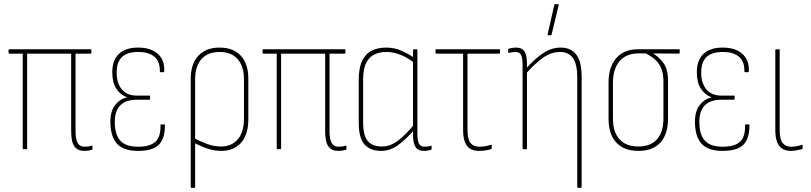

<svg xmlns="http://www.w3.org/2000/svg" viewBox="-20 -715 3888 920"><path d="M383 8Q352 8 336.5 -13.5Q321 -35 321 -87V-458H110V-4Q110 0 106 0H92Q89 0 89 -4V-458H25Q21 -458 21 -462V-475Q21 -479 25 -479H415Q418 -479 418 -475V-462Q418 -458 415 -458H342V-87Q342 -47 352.5 -29.5Q363 -12 384 -12Q393 -12 402 -13Q411 -14 419 -17Q423 -19 423 -15V-1Q423 2 420 3Q413 5 403.5 6.5Q394 8 383 8Z M641 8Q571 8 540 -27Q509 -62 509 -132Q509 -183 532 -212Q555 -241 588 -248V-249Q556 -261 537 -290.5Q518 -320 518 -369Q518 -426 549.5 -456.5Q581 -487 642 -487Q703 -487 736.5 -456.5Q770 -426 767 -373Q767 -369 764 -369H750Q746 -369 746 -372Q747 -420 720 -443Q693 -466 643 -466Q590 -466 564.5 -442Q539 -418 539 -367Q539 -316 564 -286.5Q589 -257 635 -257H696Q699 -257 699 -254V-241Q699 -237 696 -237H635Q583 -237 556.5 -210.5Q530 -184 530 -131Q530 -71 556 -41.5Q582 -12 642 -12Q700 -12 725.5 -36.5Q751 -61 749 -116Q749 -119 753 -119H767Q770 -119 770 -115Q771 -53 742 -22.5Q713 8 641 8Z M898 185Q894 185 894 181V-337Q894 -409 930.5 -448Q967 -487 1032 -487Q1098 -487 1134 -448Q1170 -409 1170 -337V-146Q1170 -71 1135.5 -31.5Q1101 8 1040 8Q1008 8 974.5 -3Q941 -14 906 -33V-55Q940 -37 973 -25Q1006 -13 1039 -13Q1090 -13 1119.5 -47.5Q1149 -82 1149 -146V-335Q1149 -398 1118.5 -432Q1088 -466 1032 -466Q976 -466 945.5 -432Q915 -398 915 -335V181Q915 185 912 185Z M1600 8Q1569 8 1553.5 -13.5Q1538 -35 1538 -87V-458H1327V-4Q1327 0 1323 0H1309Q1306 0 1306 -4V-458H1242Q1238 -458 1238 -462V-475Q1238 -479 1242 -479H1632Q1635 -479 1635 -475V-462Q1635 -458 1632 -458H1559V-87Q1559 -47 1569.5 -29.5Q1580 -12 1601 -12Q1610 -12 1619 -13Q1628 -14 1636 -17Q1640 -19 1640 -15V-1Q1640 2 1637 3Q1630 5 1620.5 6.5Q1611 8 1600 8Z M1806 8Q1754 8 1726.5 -23Q1699 -54 1699 -127V-333Q1699 -391 1716 -425Q1733 -459 1762.5 -473Q1792 -487 1830 -487Q1870 -487 1903.5 -472Q1937 -457 1965 -438L1964 -415Q1928 -442 1895 -454Q1862 -466 1831 -466Q1800 -466 1775 -454.5Q1750 -443 1735 -414.5Q1720 -386 1720 -334V-129Q1720 -65 1742.5 -39Q1765 -13 1810 -13Q1850 -13 1887 -41Q1924 -69 1964 -118V-92Q1924 -46 1886.5 -19Q1849 8 1806 8ZM2011 8Q1983 8 1971 -11Q1959 -30 1959 -70V-95V-103V-425V-433V-475Q1959 -479 1963 -479H1977Q1980 -479 1980 -475V-74Q1980 -42 1987.5 -27Q1995 -12 2014 -12Q2022 -12 2030 -13Q2038 -14 2045 -17Q2048 -19 2048 -15V-1Q2048 2 2045 3Q2038 5 2029 6.5Q2020 8 2011 8Z M2275 8Q2249 8 2232.5 -2.5Q2216 -13 2207.5 -35Q2199 -57 2199 -94V-458H2070Q2067 -458 2067 -462V-475Q2067 -479 2070 -479H2373Q2376 -479 2376 -475V-462Q2376 -458 2373 -458H2220V-94Q2220 -48 2234.5 -30Q2249 -12 2276 -12Q2291 -12 2305.5 -14.5Q2320 -17 2331 -21Q2336 -23 2336 -19V-4Q2336 -1 2331 0Q2323 3 2307.5 5.5Q2292 8 2275 8Z M2750 185Q2746 185 2746 181V-344Q2746 -407 2725.5 -436.5Q2705 -466 2663 -466Q2620 -466 2579.5 -436.5Q2539 -407 2501 -363V-387Q2541 -432 2581.5 -459.5Q2622 -487 2666 -487Q2715 -487 2741 -454Q2767 -421 2767 -346V181Q2767 185 2764 185ZM2488 0Q2484 0 2484 -4V-405Q2484 -437 2477 -451.5Q2470 -466 2450 -466Q2443 -466 2435 -465Q2427 -464 2419 -462Q2415 -461 2415 -464V-477Q2415 -481 2418 -482Q2425 -484 2434.5 -485.5Q2444 -487 2453 -487Q2481 -487 2493 -469Q2505 -451 2505 -411V-384V-375V-4Q2505 0 2502 0ZM2606 -546Q2603 -546 2604 -550L2636 -692Q2637 -694 2638 -694.5Q2639 -695 2640 -695H2654Q2658 -695 2657 -690L2623 -549Q2622 -546 2619 -546Z M3039 8Q2970 8 2933 -32Q2896 -72 2896 -147V-320Q2896 -394 2933 -436.5Q2970 -479 3038 -479H3233Q3237 -479 3237 -475V-462Q3237 -461 3236 -459.5Q3235 -458 3233 -458L3111 -459V-458Q3137 -442 3159 -413Q3181 -384 3181 -326V-147Q3181 -72 3144.5 -32Q3108 8 3039 8ZM3039 -13Q3097 -13 3128 -47.5Q3159 -82 3159 -148V-324Q3159 -366 3146.5 -392Q3134 -418 3114 -434Q3094 -450 3074 -459H3038Q2981 -459 2949 -422Q2917 -385 2917 -317V-148Q2917 -82 2948.5 -47.5Q2980 -13 3039 -13Z M3442 8Q3372 8 3341 -27Q3310 -62 3310 -132Q3310 -183 3333 -212Q3356 -241 3389 -248V-249Q3357 -261 3338 -290.5Q3319 -320 3319 -369Q3319 -426 3350.5 -456.5Q3382 -487 3443 -487Q3504 -487 3537.5 -456.5Q3571 -426 3568 -373Q3568 -369 3565 -369H3551Q3547 -369 3547 -372Q3548 -420 3521 -443Q3494 -466 3444 -466Q3391 -466 3365.5 -442Q3340 -418 3340 -367Q3340 -316 3365 -286.5Q3390 -257 3436 -257H3497Q3500 -257 3500 -254V-241Q3500 -237 3497 -237H3436Q3384 -237 3357.5 -210.5Q3331 -184 3331 -131Q3331 -71 3357 -41.5Q3383 -12 3443 -12Q3501 -12 3526.5 -36.5Q3552 -61 3550 -116Q3550 -119 3554 -119H3568Q3571 -119 3571 -115Q3572 -53 3543 -22.5Q3514 8 3442 8Z M3768 8Q3745 8 3728.5 -2.5Q3712 -13 3703.5 -35Q3695 -57 3695 -93V-475Q3695 -479 3699 -479H3713Q3716 -479 3716 -475V-94Q3716 -47 3730.5 -29.5Q3745 -12 3770 -12Q3784 -12 3797.5 -14.5Q3811 -17 3822 -21Q3826 -22 3826 -18V-4Q3826 -1 3822 0Q3814 2 3799.5 5Q3785 8 3768 8Z"/></svg>

Font: Sofia Sans Condensed Thin
Style: Regular
Weight: 250
Version: Version 4.100